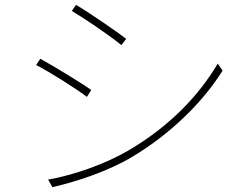

<svg xmlns="http://www.w3.org/2000/svg" viewBox="-20 -765 1040 791"><path d="M293 -745 276 -720C327 -690 440 -613 480 -579L500 -605C465 -632 345 -715 293 -745ZM178 -25 196 6C293 -16 425 -59 525 -119C681 -212 816 -344 897 -474L877 -503C795 -364 671 -240 509 -145C415 -90 286 -44 178 -25ZM146 -523 129 -497C183 -470 296 -398 338 -366L356 -394C321 -420 197 -495 146 -523Z"/></svg>

Font: Noto Sans Japanese Thin
Style: Regular
Weight: 100
Designer: Ryoko NISHIZUKA (kana & ideographs); Paul D. Hunt (Latin, Greek & Cyrillic); Wenlong ZHANG (bopomofo); Sandoll Communica
Foundry: Adobe Systems Incorporated
Version: Version 1.000;PS 1;hotconv 1.0.78;makeotf.lib2.5.61930